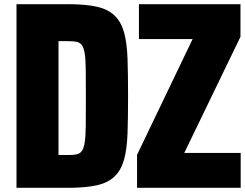

<svg xmlns="http://www.w3.org/2000/svg" viewBox="-20 -826 1174 919"><path d="M59 73V-806H304Q391 -806 445 -793.5Q499 -781 530 -750Q561 -719 574.5 -668.5Q588 -618 590.5 -543.5Q593 -469 593 -366Q593 -264 590.5 -189.5Q588 -115 574.5 -64.5Q561 -14 530 17Q499 48 445 60.5Q391 73 304 73ZM260 -84H306Q330 -84 346 -87Q362 -90 371.5 -103Q381 -116 385.5 -144.5Q390 -173 390.5 -225Q391 -277 391 -356Q391 -438 390.5 -490Q390 -542 385.5 -570Q381 -598 371.5 -610.5Q362 -623 346 -626Q330 -629 306 -629H260ZM636 73V-85L902 -639H645V-806H1131V-650L862 -94H1132V73Z"/></svg>

Font: Farlight84_Sys_V01
Style: Bold
Weight: 700
Designer: Monotype Design Team, Nadine Chahine and Nizar Qandah
Foundry: Monotype Imaging Inc.
Version: Version 2.004;October 31, 2024;FontCreator 14.0.0.2814 64-bi